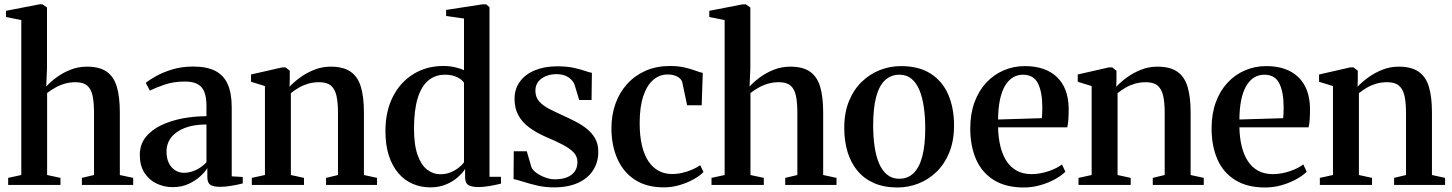

<svg xmlns="http://www.w3.org/2000/svg" viewBox="-20 -838 6580 870"><path d="M76.5 -45V-747L7 -761V-789L159 -818.5H172.5L193 -804V-528L189.5 -446Q208 -466.5 236 -487.2Q264 -508 299.2 -522Q334.5 -536 374 -536Q431.5 -536 464 -512.8Q496.5 -489.5 509.8 -443.5Q523 -397.5 523 -328V-45L583.5 -32V0H351V-32L406 -45V-327Q406 -372 399.8 -402.8Q393.5 -433.5 375.8 -449.5Q358 -465.5 322.5 -465.5Q297 -465.5 274 -459Q251 -452.5 231 -441.2Q211 -430 193.5 -416.5V-45L254 -32V0H17V-32Z M762.5 10Q722.5 10 688.5 -6.8Q654.5 -23.5 634 -55.8Q613.5 -88 613.5 -136Q613.5 -183.5 640.5 -217Q667.5 -250.5 711.8 -271.2Q756 -292 809.2 -301.8Q862.5 -311.5 915.5 -311.5V-358Q915.5 -394 907 -418.5Q898.5 -443 877.2 -455.8Q856 -468.5 818.5 -468.5Q766.5 -468.5 725.8 -454.5Q685 -440.5 659 -427.5L640.5 -462.5Q656 -475.5 687 -493Q718 -510.5 761 -523.5Q804 -536.5 855 -536.5Q917 -536.5 955.5 -516.8Q994 -497 1012 -456Q1030 -415 1030 -352V-39L1080 -36V-7Q1069.5 -4 1052.5 -0.5Q1035.5 3 1015.8 5.8Q996 8.5 976.5 8.5Q948 8.5 933.8 -0.2Q919.5 -9 919.5 -36V-76.5Q910 -60 888.2 -39.8Q866.5 -19.5 834.8 -4.8Q803 10 762.5 10ZM814 -55Q841.5 -55 868.5 -68Q895.5 -81 915.5 -103V-274Q858.5 -274 818 -258.5Q777.5 -243 756 -215.5Q734.5 -188 734.5 -151Q734.5 -120.5 745.2 -99Q756 -77.5 774 -66.2Q792 -55 814 -55Z M1180.5 -45V-448L1117.5 -467.5V-500.5L1258 -532.5H1274L1293 -517.5V-478L1292 -445Q1311.5 -466 1340.2 -487Q1369 -508 1404.2 -522Q1439.5 -536 1478.5 -536Q1535.5 -536 1568.5 -513.2Q1601.5 -490.5 1615.2 -444.5Q1629 -398.5 1629 -329.5V-45L1688.5 -32V0H1457.5V-32L1511.5 -45V-327.5Q1511.5 -372.5 1504.8 -403.2Q1498 -434 1479.8 -449.8Q1461.5 -465.5 1426.5 -465.5Q1399.5 -465.5 1376.5 -458.8Q1353.5 -452 1334.2 -440.8Q1315 -429.5 1298 -416V-45L1357.5 -32V0H1121V-32Z M1930 11Q1887.5 11 1850.5 -4.8Q1813.5 -20.5 1785.8 -52.5Q1758 -84.5 1742.2 -132.2Q1726.5 -180 1726.5 -244Q1726.5 -333.5 1760.2 -399.8Q1794 -466 1853.5 -502.5Q1913 -539 1988.5 -539Q2018 -539 2043 -533Q2068 -527 2082.5 -520V-754L2001.5 -765.5V-793L2166.5 -818.5H2183L2198 -805.5V-37H2250V-6Q2232.5 -1.5 2203.5 4Q2174.5 9.5 2146.5 9.5Q2119 9.5 2103.2 1Q2087.5 -7.5 2087.5 -35.5V-72.5Q2076 -54 2054 -34.5Q2032 -15 2000.5 -2Q1969 11 1930 11ZM1975.5 -48.5Q2001 -48.5 2022 -57.2Q2043 -66 2058.8 -78.5Q2074.5 -91 2082.5 -102.5V-463Q2074 -477.5 2051 -488.5Q2028 -499.5 1996.5 -499.5Q1952.5 -499.5 1921 -473.5Q1889.5 -447.5 1873 -394.2Q1856.5 -341 1856 -259.5Q1855.5 -183.5 1871.8 -137Q1888 -90.5 1915.2 -69.5Q1942.5 -48.5 1975.5 -48.5Z M2489.5 11Q2450 11 2414.5 2.8Q2379 -5.5 2351 -14.5Q2323 -23.5 2307 -26.5L2308 -152.5H2367L2388 -80.5Q2393.5 -67 2410.8 -54.5Q2428 -42 2450.5 -33.8Q2473 -25.5 2494 -25.5Q2527.5 -25.5 2550.2 -35Q2573 -44.5 2584.8 -62Q2596.5 -79.5 2596.5 -103.5Q2596.5 -128.5 2580 -146.5Q2563.5 -164.5 2532 -181.2Q2500.5 -198 2455 -217Q2411.5 -236 2379.2 -259.5Q2347 -283 2329.2 -315Q2311.5 -347 2311.5 -390Q2311.5 -435 2335.8 -468.2Q2360 -501.5 2403.8 -519.5Q2447.5 -537.5 2504.5 -537.5Q2547.5 -537.5 2577.2 -531.2Q2607 -525 2627.5 -517.8Q2648 -510.5 2662 -508L2660.5 -385H2604.5L2583.5 -454Q2578.5 -467.5 2567.2 -478.5Q2556 -489.5 2539.5 -495.8Q2523 -502 2501 -502Q2476 -502 2454.5 -493.5Q2433 -485 2419.5 -468.5Q2406 -452 2406 -427Q2406 -398 2423 -378.8Q2440 -359.5 2467.5 -345.2Q2495 -331 2527 -316.5Q2558 -302.5 2587.2 -287.5Q2616.5 -272.5 2640 -253.5Q2663.5 -234.5 2677.2 -209.5Q2691 -184.5 2691 -150Q2691 -104 2668.2 -67.5Q2645.5 -31 2600.5 -10Q2555.5 11 2489.5 11Z M2988 11Q2910 11 2857.2 -23.2Q2804.5 -57.5 2777.8 -117.8Q2751 -178 2750.5 -255.5Q2750.5 -317 2769 -368.5Q2787.5 -420 2822.5 -458.2Q2857.5 -496.5 2906.2 -517.8Q2955 -539 3016 -539Q3052.5 -539 3081 -532.5Q3109.5 -526 3130.2 -518.2Q3151 -510.5 3164.5 -507.5L3159.5 -361H3093.5L3072 -463.5Q3070 -473 3061.8 -481.5Q3053.5 -490 3039.2 -495.2Q3025 -500.5 3004.5 -500.5Q2969 -500.5 2940.5 -476.5Q2912 -452.5 2895.2 -403.5Q2878.5 -354.5 2878.5 -279.5Q2878.5 -222 2888.8 -179Q2899 -136 2918.2 -107.2Q2937.5 -78.5 2964.5 -64Q2991.5 -49.5 3024.5 -49.5Q3049 -49.5 3073.2 -55.2Q3097.5 -61 3118.2 -70.2Q3139 -79.5 3153 -89.5L3167.5 -58.5Q3152.5 -42.5 3124.5 -26.5Q3096.5 -10.5 3061 0.2Q3025.5 11 2988 11Z M3263.5 -45V-747L3194 -761V-789L3346 -818.5H3359.5L3380 -804V-528L3376.5 -446Q3395 -466.5 3423 -487.2Q3451 -508 3486.2 -522Q3521.5 -536 3561 -536Q3618.5 -536 3651 -512.8Q3683.5 -489.5 3696.8 -443.5Q3710 -397.5 3710 -328V-45L3770.5 -32V0H3538V-32L3593 -45V-327Q3593 -372 3586.8 -402.8Q3580.5 -433.5 3562.8 -449.5Q3545 -465.5 3509.5 -465.5Q3484 -465.5 3461 -459Q3438 -452.5 3418 -441.2Q3398 -430 3380.5 -416.5V-45L3441 -32V0H3204V-32Z M3805.5 -258Q3805.5 -327.5 3827 -380Q3848.5 -432.5 3885.2 -467.8Q3922 -503 3967.8 -520.8Q4013.5 -538.5 4062.5 -538.5Q4144 -538.5 4197.5 -504Q4251 -469.5 4277 -409Q4303 -348.5 4303 -269.5Q4303 -200 4281.5 -147.2Q4260 -94.5 4223.5 -59.2Q4187 -24 4141.2 -6.2Q4095.5 11.5 4046.5 11.5Q3986 11.5 3940.8 -8.2Q3895.5 -28 3865.5 -64Q3835.5 -100 3820.5 -149.5Q3805.5 -199 3805.5 -258ZM4055 -28Q4093 -28 4119.2 -53Q4145.5 -78 4159 -129Q4172.5 -180 4172.5 -257.5Q4172.5 -307.5 4166.2 -351.5Q4160 -395.5 4146.5 -428.8Q4133 -462 4110.5 -480.8Q4088 -499.5 4055.5 -499.5Q4017 -499.5 3990.2 -474.5Q3963.5 -449.5 3950 -398.8Q3936.5 -348 3936.5 -269.5Q3936.5 -219.5 3942.8 -175.5Q3949 -131.5 3963 -98.2Q3977 -65 3999.8 -46.5Q4022.5 -28 4055 -28Z M4619 11.5Q4538 11.5 4484 -21.8Q4430 -55 4403.2 -115.2Q4376.5 -175.5 4376.5 -256.5Q4376.5 -322.5 4395.8 -374.8Q4415 -427 4449 -463.5Q4483 -500 4528 -519.2Q4573 -538.5 4624 -538.5Q4716.5 -538.5 4768.5 -489.5Q4820.5 -440.5 4822.5 -348.5Q4822.5 -317 4821 -296Q4819.5 -275 4816 -261H4502.5Q4503.5 -214 4513 -175Q4522.5 -136 4541 -107.8Q4559.5 -79.5 4587.8 -64.2Q4616 -49 4654.5 -49Q4692 -49 4731 -62.2Q4770 -75.5 4792 -93L4807.5 -60Q4791 -43 4761.5 -26.5Q4732 -10 4695 0.8Q4658 11.5 4619 11.5ZM4502.5 -296.5 4701 -302.5Q4702 -315 4702.5 -327.2Q4703 -339.5 4703 -351.5Q4703 -421 4683.2 -460.2Q4663.5 -499.5 4615.5 -499.5Q4589.5 -499.5 4568.8 -486.5Q4548 -473.5 4533.2 -448Q4518.5 -422.5 4510.8 -384.8Q4503 -347 4502.5 -296.5Z M4926.5 -45V-448L4863.5 -467.5V-500.5L5004 -532.5H5020L5039 -517.5V-478L5038 -445Q5057.5 -466 5086.2 -487Q5115 -508 5150.2 -522Q5185.5 -536 5224.5 -536Q5281.5 -536 5314.5 -513.2Q5347.5 -490.5 5361.2 -444.5Q5375 -398.5 5375 -329.5V-45L5434.5 -32V0H5203.5V-32L5257.5 -45V-327.5Q5257.5 -372.5 5250.8 -403.2Q5244 -434 5225.8 -449.8Q5207.5 -465.5 5172.5 -465.5Q5145.5 -465.5 5122.5 -458.8Q5099.5 -452 5080.2 -440.8Q5061 -429.5 5044 -416V-45L5103.5 -32V0H4867V-32Z M5712.5 11.5Q5631.5 11.5 5577.5 -21.8Q5523.5 -55 5496.8 -115.2Q5470 -175.5 5470 -256.5Q5470 -322.5 5489.2 -374.8Q5508.5 -427 5542.5 -463.5Q5576.5 -500 5621.5 -519.2Q5666.5 -538.5 5717.5 -538.5Q5810 -538.5 5862 -489.5Q5914 -440.5 5916 -348.5Q5916 -317 5914.5 -296Q5913 -275 5909.5 -261H5596Q5597 -214 5606.5 -175Q5616 -136 5634.5 -107.8Q5653 -79.5 5681.2 -64.2Q5709.5 -49 5748 -49Q5785.5 -49 5824.5 -62.2Q5863.5 -75.5 5885.5 -93L5901 -60Q5884.5 -43 5855 -26.5Q5825.5 -10 5788.5 0.8Q5751.5 11.5 5712.5 11.5ZM5596 -296.5 5794.5 -302.5Q5795.5 -315 5796 -327.2Q5796.5 -339.5 5796.5 -351.5Q5796.5 -421 5776.8 -460.2Q5757 -499.5 5709 -499.5Q5683 -499.5 5662.2 -486.5Q5641.5 -473.5 5626.8 -448Q5612 -422.5 5604.2 -384.8Q5596.5 -347 5596 -296.5Z M6020 -45V-448L5957 -467.5V-500.5L6097.5 -532.5H6113.5L6132.5 -517.5V-478L6131.5 -445Q6151 -466 6179.8 -487Q6208.5 -508 6243.8 -522Q6279 -536 6318 -536Q6375 -536 6408 -513.2Q6441 -490.5 6454.8 -444.5Q6468.5 -398.5 6468.5 -329.5V-45L6528 -32V0H6297V-32L6351 -45V-327.5Q6351 -372.5 6344.2 -403.2Q6337.5 -434 6319.2 -449.8Q6301 -465.5 6266 -465.5Q6239 -465.5 6216 -458.8Q6193 -452 6173.8 -440.8Q6154.5 -429.5 6137.5 -416V-45L6197 -32V0H5960.5V-32Z"/></svg>

Font: Merriweather 96pt SemiBold
Style: Regular
Weight: 600
Version: Version 2.100